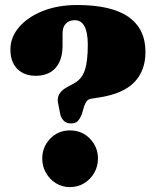

<svg xmlns="http://www.w3.org/2000/svg" viewBox="-20 -750 636 784"><path d="M218.5 -322.5Q205 -368 254.5 -394.5L283 -410Q313.5 -426.5 326 -462.5Q338.5 -498.5 338.5 -567Q338.5 -667.5 285 -667.5Q262 -667.5 248.5 -653.2Q235 -639 235.5 -612V-565Q235.5 -505 207 -472.8Q178.5 -440.5 125.5 -440.5Q79 -440.5 50.8 -468.5Q22.5 -496.5 22.5 -548Q22.5 -597.5 57.5 -638.8Q92.5 -680 154 -704.8Q215.5 -729.5 295 -729.5Q435.5 -729.5 504.8 -680.8Q574 -632 574 -538Q574 -461 528.2 -414Q482.5 -367 385 -352L356 -347.5Q340.5 -345.5 334.2 -337.2Q328 -329 323.5 -315.5L314 -283.5Q305 -262 295.8 -254Q286.5 -246 269.5 -246Q237.5 -246 226.5 -281ZM265.5 14Q233.5 14 208 -2Q182.5 -18 167.5 -44.5Q152.5 -71 152.5 -102.5Q152.5 -150 185 -183.8Q217.5 -217.5 265.5 -217.5Q314.5 -217.5 347.2 -183.8Q380 -150 380 -102.5Q380 -71 365 -44.5Q350 -18 324 -2Q298 14 265.5 14Z"/></svg>

Font: Fraunces 72pt S050 Black
Style: Regular
Weight: 900
Version: Version 1.000; ttfautohint (v1.8.3)